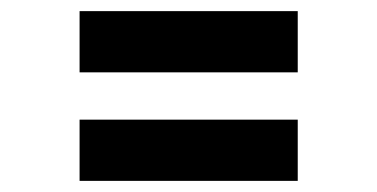

<svg xmlns="http://www.w3.org/2000/svg" viewBox="-20 -471 678 345"><path d="M123 -341V-451H515V-341ZM123 -146V-256H515V-146Z"/></svg>

Font: Maven Pro ExtraBold
Style: Regular
Weight: 800
Designer: Joe Prince
Foundry: Joe Prince
Version: Version 2.100